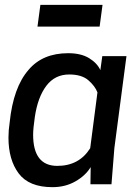

<svg xmlns="http://www.w3.org/2000/svg" viewBox="-20 -762 576 794"><path d="M503 -530H403ZM197 12Q100 12 57.5 -44.5Q15 -101 15 -193Q15 -223 20 -256Q35 -401 98 -473Q156 -542 262 -542Q315 -542 348.5 -521.5Q382 -501 395 -472L403 -530H503L453 -150L441 0H354L355 -71Q334 -36 292 -12Q250 12 197 12ZM217 -76Q307 -76 353 -149L383 -380Q373 -406 345.5 -430Q318 -454 266 -454Q207 -454 171.5 -407Q136 -360 124 -278Q117 -230 117 -205Q117 -76 217 -76ZM392 -652H135L147 -742H404Z"/></svg>

Font: Tanohe Sans Medium
Style: Italic
Weight: 500
Designer: Village Type and Design LLC & Cristiano Sobral
Foundry: Cooper Hewitt Smithsonian Design Museum
Version: Version 1.00;September 29, 2021;FontCreator 13.0.0.2655 64-b